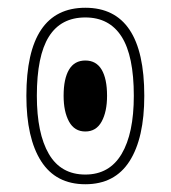

<svg xmlns="http://www.w3.org/2000/svg" viewBox="-20 -475 440 495"><path d="M200 0Q124 0 86 -59.5Q48 -119 48 -228Q48 -455 200 -455Q352 -455 352 -228Q352 -119 314 -59.5Q276 0 200 0ZM200 -25Q262 -25 293.5 -78Q325 -131 325 -228Q325 -331 293.5 -380.5Q262 -430 200 -430Q137 -430 106 -380.5Q75 -331 75 -228Q75 -131 106 -78Q137 -25 200 -25ZM200 -136Q172 -136 158 -161.5Q144 -187 144 -228Q144 -272 158 -295.5Q172 -319 200 -319Q228 -319 242 -295.5Q256 -272 256 -228Q256 -187 242 -161.5Q228 -136 200 -136Z"/></svg>

Font: Noto Sans Thai ExtCond Thin
Style: Regular
Weight: 100
Width: 2
Designer: Monotype Design Team
Foundry: Monotype Imaging Inc.
Version: Version 2.002; ttfautohint (v1.8.4.7-5d5b)